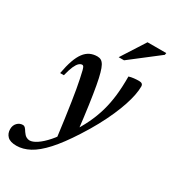

<svg xmlns="http://www.w3.org/2000/svg" viewBox="-292 -788 1033 1161"><g transform="rotate(30 224.0 -208.0)"><path d="M49 -251.5H23Q33 -306.5 46.5 -344.8Q60 -383 77.8 -406.5Q95.5 -430 118.2 -440.8Q141 -451.5 168.5 -451.5Q184 -451.5 195.2 -444.8Q206.5 -438 215.5 -421.8Q224.5 -405.5 232.5 -376.5Q241 -347.5 250.2 -296.8Q259.5 -246 270.2 -169.8Q281 -93.5 293 12L204 114.5Q194 34.5 185.2 -27Q176.5 -88.5 169.5 -135Q162.5 -181.5 156.2 -217Q150 -252.5 144 -280.5Q136.5 -317.5 131.8 -334.8Q127 -352 123.2 -357Q119.5 -362 114 -362Q103 -362 92 -352.2Q81 -342.5 70.2 -318.5Q59.5 -294.5 49 -251.5ZM241 29.5 258.5 22Q296 -34 321.5 -87Q347 -140 362.5 -194.2Q378 -248.5 384.8 -308.8Q391.5 -369 391 -440Q407 -445 425.5 -447Q444 -449 460.5 -449Q474.5 -449 481.5 -443.5Q488.5 -438 488.5 -425.5Q488.5 -399.5 482 -365.8Q475.5 -332 462 -291.2Q448.5 -250.5 427.8 -203.5Q407 -156.5 378.8 -104.2Q350.5 -52 314 4.5Q253.5 99 202 155.5Q150.5 212 104.2 236.8Q58 261.5 12.5 261.5Q-31 261.5 -50.2 242.2Q-69.5 223 -69.5 192.5Q-69.5 166 -53.2 149.2Q-37 132.5 -14 132.5Q-6 132.5 0.8 138.8Q7.5 145 18.5 163Q30 180 41.8 187Q53.5 194 65.5 194Q87 194 116.2 174.5Q145.5 155 178 118.2Q210.5 81.5 241 29.5ZM281.5 -511.5 387.5 -677H518.5L516 -663.5L319 -511.5Z"/></g></svg>

Font: Newsreader 24pt SemiBold
Style: Italic
Weight: 600
Italic angle: -17°
Designer: Hugues Gentile
Foundry: Production Type
Version: Version 1.003